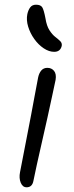

<svg xmlns="http://www.w3.org/2000/svg" viewBox="-20 -784 316 815"><path d="M93 11Q76 11 68 -8.5Q60 -28 65 -53Q81 -137 92.5 -195Q104 -253 112 -296Q120 -339 127 -376.5Q134 -414 142 -456Q146 -474 155.5 -485Q165 -496 181 -496Q199 -496 209.5 -483Q220 -470 216 -445Q211 -422 202 -379.5Q193 -337 181.5 -285Q170 -233 158 -181Q146 -129 136.5 -85.5Q127 -42 122 -17Q117 11 93 11ZM210 -564Q188 -564 165.5 -579Q143 -594 125.5 -618.5Q108 -643 99.5 -671Q91 -699 96 -724Q100 -742 108.5 -753Q117 -764 133 -764Q152 -764 159 -753.5Q166 -743 173 -706Q178 -674 190 -655.5Q202 -637 215 -627Q228 -617 236 -609Q244 -601 242 -589Q236 -564 210 -564Z"/></svg>

Font: Shantell Sans Normal
Style: Italic
Weight: 300
Italic angle: -11.31°
Designer: Stephen Nixon, Anya Danilova, Shantell Martin
Foundry: Arrow Type
Version: Version 1.008;[a672d596b]